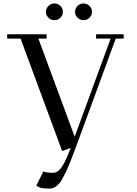

<svg xmlns="http://www.w3.org/2000/svg" viewBox="-20 -902 798 1121"><path d="M22 -676.8V-702.1H252V-676.8H204.1L416 -104L626 -676.8H541V-702.1H702.1V-676.8H655.8L443.8 -99.1Q425.3 -49.3 414.3 -19.5Q403.3 10.3 389.6 44.4Q376 78.6 367.2 97.2Q358.4 115.7 347.4 136.2Q336.4 156.7 328.1 166.3Q319.8 175.8 309.1 184.6Q298.3 193.4 288.1 196.3Q277.8 199.2 265.1 199.2Q235.8 199.2 213.9 193.8L191.9 182.1L232.9 99.1Q254.9 106.9 284.2 106.9Q298.3 106.9 307.1 103.8Q315.9 100.6 329.3 87.2Q342.8 73.7 358.2 43Q373.5 12.2 393.1 -39.1L342.8 -20L100.1 -676.8ZM262.9 -798.6Q248 -813 248 -833Q248 -853 262.9 -867.4Q277.8 -881.8 297.9 -881.8Q317.9 -881.8 332.5 -867.4Q347.2 -853 347.2 -833Q347.2 -813 332.5 -798.6Q317.9 -784.2 297.9 -784.2Q277.8 -784.2 262.9 -798.6ZM432.9 -798.6Q418 -813 418 -833Q418 -853 432.9 -867.4Q447.8 -881.8 467.8 -881.8Q487.8 -881.8 502.4 -867.4Q517.1 -853 517.1 -833Q517.1 -813 502.4 -798.6Q487.8 -784.2 467.8 -784.2Q447.8 -784.2 432.9 -798.6Z"/></svg>

Font: Dehuti Alt
Style: Bold
Weight: 700
Version: Version 1.2